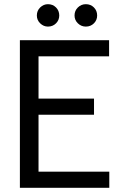

<svg xmlns="http://www.w3.org/2000/svg" viewBox="-20 -897 576 917"><path d="M75 0V-705H501V-628H134L164 -662V-42L134 -77H502V0ZM132 -349V-426H429V-349ZM209 -770Q188 -770 172 -785.5Q156 -801 156 -823Q156 -846 172 -861.5Q188 -877 209 -877Q232 -877 247.5 -861.5Q263 -846 263 -823Q263 -801 247.5 -785.5Q232 -770 209 -770ZM390 -770Q368 -770 352 -785.5Q336 -801 336 -823Q336 -846 352 -861.5Q368 -877 390 -877Q413 -877 428.5 -861.5Q444 -846 444 -823Q444 -801 428.5 -785.5Q413 -770 390 -770Z"/></svg>

Font: TikTok Sans 24pt
Style: Regular
Weight: 400
Version: Version 4.000